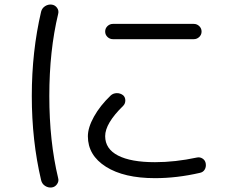

<svg xmlns="http://www.w3.org/2000/svg" viewBox="-20 -783 1040 846"><path d="M834 -677.7Q847.7 -677.7 857.9 -668Q868.2 -658.2 868.2 -644Q868.2 -629.9 857.9 -620.1Q847.7 -610.4 834 -610.4H477.5Q463.9 -610.4 453.6 -620.1Q443.4 -629.9 443.4 -644Q443.4 -658.2 453.6 -668Q463.9 -677.7 477.5 -677.7ZM208 43Q192.4 44.9 178.7 36.1Q165 27.3 161.1 10.7Q120.1 -163.1 120.1 -359.9Q120.1 -556.6 161.1 -731.4Q165 -747.1 178.7 -755.9Q192.4 -764.6 208 -762.7Q222.7 -760.7 231.4 -748.5Q240.2 -736.3 236.3 -721.7Q197.3 -559.6 197.3 -359.9Q197.3 -160.2 236.3 2Q240.2 15.6 231.4 28.3Q222.7 41 208 43ZM663.1 2Q526.4 2 446.8 -48.3Q367.2 -98.6 367.2 -182.6Q367.2 -220.7 394 -269Q420.9 -317.4 467.8 -362.3Q478.5 -372.1 494.1 -372.6Q509.8 -373 522.5 -363.3Q532.2 -354.5 532.2 -340.3Q532.2 -326.2 522.5 -316.4Q443.4 -239.3 443.4 -183.1Q443.4 -127 500 -97.7Q556.6 -68.4 663.1 -68.4Q752 -68.4 847.7 -88.9Q861.3 -91.8 873 -84Q884.8 -76.2 886.7 -61.5Q888.7 -46.9 881.8 -35.6Q875 -24.4 861.3 -21.5Q759.8 2 663.1 2Z"/></svg>

Font: Rounded-X Mgen+ 1mn regular
Style: Regular
Weight: 400
Designer: [Source Han Sans]
Ryoko NISHIZUKA  (kana & ideographs); Paul D. Hunt (Latin, Greek & Cyrillic); Wenlong ZHANG  (bopomofo
Version: Version 1.059.20150602